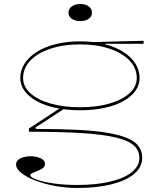

<svg xmlns="http://www.w3.org/2000/svg" viewBox="-20 -721 815 956"><path d="M363 215Q309 215 255 205Q201 195 157.5 178.5Q114 162 87 141Q60 120 60 98Q60 84 70.5 75Q81 66 97.5 61.5Q114 57 132 57Q159 57 181.5 66.5Q204 76 204 95Q204 106 196.5 113Q189 120 178.5 125Q168 130 157 134Q146 138 138.5 142Q131 146 131 151Q131 162 163 173.5Q195 185 248 192.5Q301 200 363 200Q458 200 528 183.5Q598 167 636 136.5Q674 106 674 65Q674 28 646 3Q618 -22 554 -37Q490 -52 384.5 -58.5Q279 -65 124 -65V-81L287 -188L302 -181L158 -87V-79Q277 -79 365.5 -74.5Q454 -70 516 -59.5Q578 -49 616 -32.5Q654 -16 671 8.5Q688 33 688 65Q688 111 648.5 144.5Q609 178 536 196.5Q463 215 363 215ZM379 -172Q313 -172 258.5 -183.5Q204 -195 164.5 -216.5Q125 -238 103 -267.5Q81 -297 81 -332Q81 -372 103 -405.5Q125 -439 164.5 -463.5Q204 -488 258.5 -501.5Q313 -515 379 -515Q445 -515 499 -501.5Q553 -488 592.5 -463.5Q632 -439 653.5 -405.5Q675 -372 675 -332Q675 -297 653.5 -267.5Q632 -238 592.5 -216.5Q553 -195 498.5 -183.5Q444 -172 379 -172ZM379 -187Q462 -187 525.5 -205.5Q589 -224 625 -257Q661 -290 661 -332Q661 -382 625 -419.5Q589 -457 525.5 -478.5Q462 -500 379 -500Q296 -500 231.5 -478.5Q167 -457 131 -419.5Q95 -382 95 -332Q95 -290 131 -257Q167 -224 231.5 -205.5Q296 -187 379 -187ZM503 -490 434 -511Q460 -512 486 -512.5Q512 -513 538.5 -514Q565 -515 591 -515.5Q617 -516 643 -516.5Q669 -517 695 -518V-503H503ZM380 -701Q406 -701 422 -689Q438 -677 438 -658Q438 -639 422 -627.5Q406 -616 380 -616Q354 -616 337.5 -627.5Q321 -639 321 -658Q321 -677 337.5 -689Q354 -701 380 -701Z"/></svg>

Font: Kalnia SemiExpanded Thin
Style: Regular
Weight: 250
Width: 6
Designer: Frida Medrano
Foundry: Frida Medrano
Version: Version 1.105